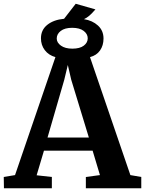

<svg xmlns="http://www.w3.org/2000/svg" viewBox="-37 -1002 772 1022"><path d="M-17 -60 43 -70 258 -698Q222 -708 201.5 -735Q181 -762 181 -798Q181 -843 215 -870Q249 -897 304 -902L366 -982L471 -952Q452 -930 438.5 -918.5Q425 -907 410 -900Q455 -893 484.5 -866Q514 -839 514 -797Q514 -760 495.5 -733.5Q477 -707 442 -698L657 -70L715 -60V0H420V-60L495 -70L456 -200H197L158 -69L239 -60V0H-16ZM348 -743Q388 -743 409 -759Q430 -775 430 -798Q430 -821 408.5 -837.5Q387 -854 347 -854Q308 -854 286.5 -837.5Q265 -821 265 -797Q265 -775 287.5 -759Q310 -743 348 -743ZM436 -270 342 -578 324 -656 305 -577 216 -270Z"/></svg>

Font: Koeln Type Serif
Style: Bold
Weight: 700
Designer: Eben Sorkin
Foundry: Eben Sorkin
Version: Version 2.002